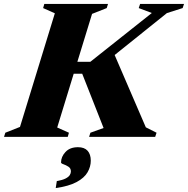

<svg xmlns="http://www.w3.org/2000/svg" viewBox="-58 -695 954 975"><path d="M682.5 -48.5 737 -21 730 0H394.5L401 -21L468 -45L359.5 -320.5H249L269.5 -381H400.5L713 -629L646.5 -654L653.5 -675H876.5L869.5 -654L789.5 -628.5L478 -378.5L515 -437ZM220.5 -627.5 161 -654 167 -675H490.5L484 -654L409.5 -624.5L232.5 -47.5L292 -21L286 0H-37.5L-31 -21L43.5 -50.5ZM252 130Q252 101 274.5 76.8Q297 52.5 338 52.5Q370.5 52.5 386.8 70.5Q403 88.5 403 121Q403 151.5 386.5 180Q370 208.5 331 229.5Q292 250.5 225 260L230.5 224.5Q259.5 219.5 275 211.5Q290.5 203.5 296.2 194.2Q302 185 302 175.5Q302 159.5 289.5 151.5Q277 143.5 264.5 139.2Q252 135 252 130Z"/></svg>

Font: Newsreader 24pt ExtraBold
Style: Italic
Weight: 800
Italic angle: -17°
Designer: Hugues Gentile
Foundry: Production Type
Version: Version 1.003